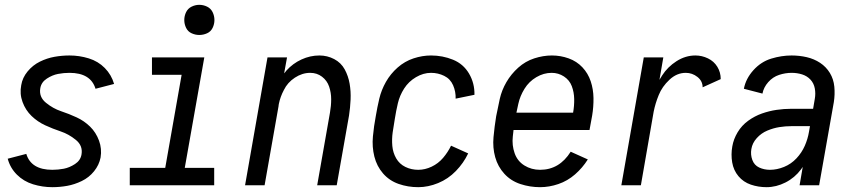

<svg xmlns="http://www.w3.org/2000/svg" viewBox="-20 -768 3540 796"><path d="M197 8Q156 8 117 -4Q78 -16 50 -44Q22 -72 12 -110L89 -130Q109 -64 197 -64Q221 -64 244.5 -68.5Q268 -73 291 -88Q314 -103 318 -128Q324 -164 294.5 -188Q265 -212 232 -223Q199 -234 167.5 -248.5Q136 -263 111 -287Q86 -311 73.5 -345Q61 -379 68 -415Q73 -446 94.5 -472Q116 -498 145.5 -512.5Q175 -527 206 -532.5Q237 -538 268 -538Q309 -538 348 -526Q387 -514 414.5 -486Q442 -458 453 -420L376 -400Q356 -466 268 -466Q244 -466 220.5 -461.5Q197 -457 174 -442Q151 -427 147 -402Q141 -366 170.5 -342Q200 -318 233 -307Q266 -296 297.5 -281.5Q329 -267 353.5 -243Q378 -219 390.5 -185Q403 -151 397 -115Q391 -84 370 -58Q349 -32 319 -17.5Q289 -3 258.5 2.5Q228 8 197 8Z M518 0V-72H665L733 -458H610V-530H827L746 -72H868V0ZM806 -623Q790 -623 774.5 -630Q759 -637 751.5 -652.5Q744 -668 744 -685Q744 -702 751.5 -717.5Q759 -733 774.5 -740.5Q790 -748 806 -748Q823 -748 838.5 -740.5Q854 -733 861.5 -717.5Q869 -702 869 -685Q869 -668 861.5 -652.5Q854 -637 838.5 -630Q823 -623 806 -623Z M996 0 1089 -530H1170L1158 -464Q1163 -469 1167 -475Q1194 -505 1230 -521.5Q1266 -538 1304 -538Q1337 -538 1365.5 -523Q1394 -508 1409 -480.5Q1424 -453 1429.5 -421Q1435 -389 1433.5 -355.5Q1432 -322 1427 -289L1376 0H1295L1348 -301Q1353 -329 1353 -356.5Q1353 -384 1344.5 -409Q1336 -434 1315 -450Q1294 -466 1266 -466Q1233 -466 1202.5 -446Q1172 -426 1157 -395Q1142 -367 1136 -337L1135 -331V-329L1077 0Z M1714 8Q1671 8 1632.5 -5.5Q1594 -19 1568 -49Q1542 -79 1532 -119Q1522 -159 1526 -202Q1530 -245 1538 -287Q1544 -323 1552.5 -359Q1561 -395 1580 -428.5Q1599 -462 1628.5 -488Q1658 -514 1694.5 -526Q1731 -538 1767 -538Q1815 -538 1858 -520.5Q1901 -503 1924.5 -463Q1948 -423 1947 -375L1869 -359Q1870 -388 1858.5 -414.5Q1847 -441 1821.5 -453.5Q1796 -466 1767 -466Q1735 -466 1704.5 -448Q1674 -430 1655.5 -401Q1637 -372 1629.5 -340Q1622 -308 1617 -276Q1612 -248 1608 -219.5Q1604 -191 1606.5 -163Q1609 -135 1622.5 -111.5Q1636 -88 1660.5 -76Q1685 -64 1714 -64Q1742 -64 1769.5 -77Q1797 -90 1817 -113.5Q1837 -137 1850 -164L1921 -132Q1902 -92 1870 -59Q1838 -26 1796.5 -9Q1755 8 1714 8Z M2219 8Q2177 8 2137.5 -5Q2098 -18 2071 -47.5Q2044 -77 2033 -116.5Q2022 -156 2026 -199.5Q2030 -243 2037 -286Q2044 -322 2052 -358Q2060 -394 2079.5 -427.5Q2099 -461 2128.5 -487.5Q2158 -514 2195 -526Q2232 -538 2268 -538Q2304 -538 2337.5 -526Q2371 -514 2394.5 -489Q2418 -464 2429 -431Q2440 -398 2440.5 -361.5Q2441 -325 2435 -289L2424 -229H2109Q2108 -216 2106 -202Q2102 -166 2113.5 -133Q2125 -100 2154 -82Q2183 -64 2219 -64Q2299 -64 2346 -139L2417 -107Q2395 -72 2364 -45Q2333 -18 2295 -5Q2257 8 2219 8ZM2121 -301H2356Q2361 -329 2360.5 -357.5Q2360 -386 2350.5 -411Q2341 -436 2318 -451Q2295 -466 2267 -466Q2234 -466 2203.5 -448Q2173 -430 2154.5 -400Q2136 -370 2129 -338Q2125 -320 2121 -301Z M2556 0 2649 -530H2730L2714 -437Q2719 -446 2725 -455Q2748 -491 2785 -514.5Q2822 -538 2863 -538Q2890 -538 2915 -526Q2940 -514 2954 -491Q2968 -468 2968 -440L2893 -406Q2893 -432 2871.5 -449Q2850 -466 2823 -466Q2786 -466 2755.5 -437.5Q2725 -409 2711 -374Q2697 -340 2690 -305L2637 0Z M3158 8Q3124 8 3093 -2.5Q3062 -13 3041.5 -37.5Q3021 -62 3015.5 -95Q3010 -128 3016 -161Q3021 -191 3038 -219.5Q3055 -248 3082 -267.5Q3109 -287 3139 -297.5Q3169 -308 3199.5 -312.5Q3230 -317 3261 -317H3351L3358 -358Q3362 -380 3358 -401.5Q3354 -423 3340 -438Q3326 -453 3305.5 -459.5Q3285 -466 3262 -466Q3236 -466 3210 -457.5Q3184 -449 3165 -427.5Q3146 -406 3141 -380L3064 -400Q3072 -442 3103.5 -477Q3135 -512 3177.5 -525Q3220 -538 3262 -538Q3294 -538 3324.5 -531Q3355 -524 3380 -507.5Q3405 -491 3420.5 -465.5Q3436 -440 3439 -408.5Q3442 -377 3437 -345L3376 0H3295L3308 -76Q3305 -71 3301 -66Q3275 -31 3236.5 -11.5Q3198 8 3158 8ZM3172 -64Q3201 -64 3230.5 -76Q3260 -88 3282 -111.5Q3304 -135 3316.5 -163.5Q3329 -192 3334 -222L3338 -245H3261Q3236 -245 3211 -241Q3186 -237 3161 -226.5Q3136 -216 3117.5 -195.5Q3099 -175 3095 -150Q3091 -127 3099 -105Q3107 -83 3127.5 -73.5Q3148 -64 3172 -64Z"/></svg>

Font: Iosevka SS08
Style: Italic
Weight: 400
Italic angle: -10°
Monospace: yes
Designer: Belleve Invis
Foundry: Belleve Invis
Version: 2.1.0; ttfautohint (v1.8.2)